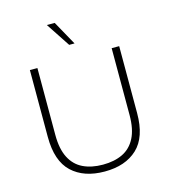

<svg xmlns="http://www.w3.org/2000/svg" viewBox="-129 -996 978 1109"><g transform="rotate(-15 360.0 -442.0)"><path d="M360 10Q236 10 164.5 -57Q93 -124 93 -268V-668H138V-268Q138 -184 165 -131.5Q192 -79 242 -55Q292 -31 360 -31Q429 -31 478.5 -55Q528 -79 555 -131.5Q582 -184 582 -268V-668H627V-268Q627 -124 555.5 -57Q484 10 360 10ZM350 -750 255 -894H302L382 -750Z"/></g></svg>

Font: Gantari ExtraLight
Style: Regular
Weight: 250
Designer: Anugrah Pasau
Foundry: Lafontype
Version: Version 1.000